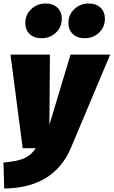

<svg xmlns="http://www.w3.org/2000/svg" viewBox="-44 -849 651 1100"><path d="M193 -630Q151 -630 126 -654Q101 -678 101 -717Q101 -765 135 -797Q169 -829 218 -829Q260 -829 285 -805Q310 -781 310 -742Q310 -694 276.5 -662Q243 -630 193 -630ZM441 -630Q399 -630 373.5 -654Q348 -678 348 -717Q348 -765 382 -797Q416 -829 465 -829Q507 -829 532 -805Q557 -781 557 -742Q557 -694 523.5 -662Q490 -630 441 -630ZM587 -536 362 -1Q264 228 -20 231L-24 82Q53 76 93.5 58.5Q134 41 161 0H86L16 -536H242L239 -134L360 -536Z"/></svg>

Font: Fira Sans Ultra
Style: Italic
Weight: 950
Italic angle: -8°
Designer: Carrois Corporate & Edenspiekermann AG
Foundry: Carrois Corporate GbR & Edenspiekermann AG
Version: Version 4.203;PS 004.203;hotconv 1.0.88;makeotf.lib2.5.64775